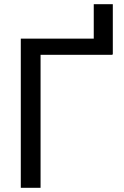

<svg xmlns="http://www.w3.org/2000/svg" viewBox="-20 -895 589 915"><path d="M173.3 -633.8V0H79.1V-710.9H426.8V-875H517.6V-636.7H516.1V-633.8Z"/></svg>

Font: Roboto21382017
Style: Regular
Weight: 400
Designer: Christian Robertson
Foundry: Google
Version: Version 2.138; 2017